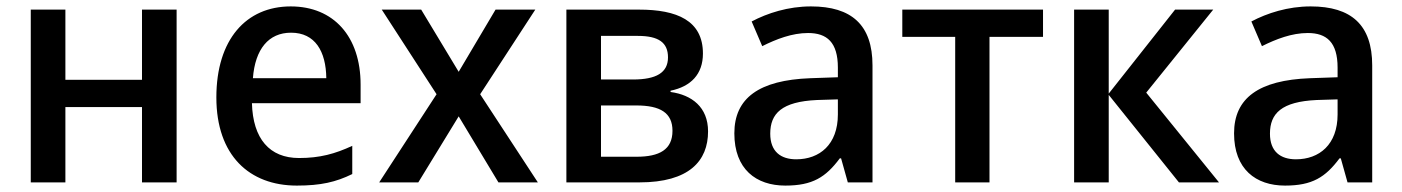

<svg xmlns="http://www.w3.org/2000/svg" viewBox="-20 -569 4374 599"><path d="M184 -539H76V0H184V-235H423V0H531V-539H423V-320H184Z M887 -549C748 -549 655 -446 655 -265C655 -84 758 10 906 10C981 10 1028 -1 1079 -26V-114C1025 -89 978 -76 913 -76C821 -76 769 -136 766 -247H1105V-305C1105 -455 1021 -549 887 -549ZM888 -467C963 -467 997 -409 998 -325H769C776 -416 818 -467 888 -467Z M1342 -275 1163 0H1285L1411 -206L1535 0H1658L1478 -275L1650 -539H1526L1411 -345L1294 -539H1171Z M2173 -402C2173 -505 2092 -539 1974 -539H1747V0H1975C2130 0 2189 -67 2189 -159C2189 -235 2138 -273 2072 -282V-286C2135 -299 2173 -337 2173 -402ZM2064 -390C2064 -342 2027 -321 1955 -321H1855V-457H1970C2035 -457 2064 -436 2064 -390ZM2078 -161C2078 -102 2037 -80 1966 -80H1855V-240H1965C2040 -240 2078 -217 2078 -161Z M2510 -549C2439 -549 2374 -528 2325 -502L2358 -425C2402 -447 2451 -466 2501 -466C2560 -466 2594 -437 2594 -358V-328L2508 -325C2348 -319 2271 -263 2271 -153C2271 -41 2339 10 2430 10C2515 10 2556 -16 2600 -75H2604L2625 0H2702V-365C2702 -491 2637 -549 2510 -549ZM2594 -259V-212C2594 -118 2537 -72 2464 -72C2416 -72 2383 -96 2383 -152C2383 -215 2419 -252 2529 -257Z M3234 -454V-539H2795V-454H2960V0H3067V-454Z M3646 -539 3439 -277V-539H3331V0H3439V-273L3658 0H3783L3556 -280L3765 -539Z M4069 -549C3998 -549 3933 -528 3884 -502L3917 -425C3961 -447 4010 -466 4060 -466C4119 -466 4153 -437 4153 -358V-328L4067 -325C3907 -319 3830 -263 3830 -153C3830 -41 3898 10 3989 10C4074 10 4115 -16 4159 -75H4163L4184 0H4261V-365C4261 -491 4196 -549 4069 -549ZM4153 -259V-212C4153 -118 4096 -72 4023 -72C3975 -72 3942 -96 3942 -152C3942 -215 3978 -252 4088 -257Z"/></svg>

Font: Noto Sans Thai Medium
Style: Regular
Weight: 500
Designer: Monotype Design Team
Foundry: Monotype Imaging Inc.
Version: Version 1.901